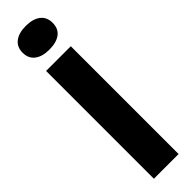

<svg xmlns="http://www.w3.org/2000/svg" viewBox="-246 -677 665 665"><g transform="rotate(-45 86.5 -344.0)"><path d="M26 0V-528H147V0ZM86 -572Q52 -572 32.5 -587Q13 -602 13 -630Q13 -658 32.5 -673Q52 -688 86 -688Q121 -688 140.5 -673Q160 -658 160 -630Q160 -601 140.5 -586.5Q121 -572 86 -572Z"/></g></svg>

Font: Bricolage Grotesque 48pt Condensed SemiBold
Style: Regular
Weight: 600
Width: 3
Designer: Mathieu Triay
Foundry: Atelier Triay
Version: Version 1.000; ttfautohint (v1.8.4.7-5d5b);gftools[0.9.32]